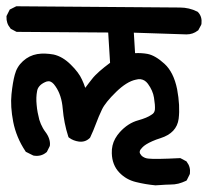

<svg xmlns="http://www.w3.org/2000/svg" viewBox="-31 -585 650 600"><path d="M454.1 -5.9Q423.3 -8.8 394 -16.1Q363.3 -23.4 341.8 -45.9Q330.6 -57.6 324.7 -72.8Q318.8 -87.9 318.4 -106Q317.9 -118.7 320.6 -130.1Q323.2 -141.6 329.1 -152.1Q335 -162.6 343.3 -171.9Q356 -186 370.4 -195.3Q384.8 -204.6 400.9 -209Q428.7 -216.8 441.9 -226.1Q447.8 -229.5 450.2 -233.6Q452.6 -237.8 453.1 -242.7Q454.1 -256.3 450.2 -279.8Q446.8 -301.8 431.2 -323.2Q426.3 -329.6 420.9 -333Q415.5 -336.4 408.7 -337.4Q401.9 -338.4 393.1 -335.9Q365.2 -330.1 332 -297.9Q297.9 -264.6 287.6 -242.7Q282.2 -231.4 277.6 -220.5Q272.9 -209.5 269 -198.7Q265.1 -188 260.5 -177.2Q255.9 -166.5 251 -155.8L250 -154.3L248.5 -152.8Q234.9 -140.1 215.3 -142.6Q198.2 -145 185.5 -154.3L183.1 -156.2L182.1 -159.2Q168.9 -200.2 165 -245.6Q161.6 -287.6 142.6 -314.9Q137.2 -323.2 131.8 -327.1Q126.5 -331.1 120.8 -331.1Q115.2 -331.1 109.4 -328.1Q98.1 -322.8 92.3 -315.9Q86.4 -309.1 85 -300.8Q81.1 -280.8 83.5 -257.3Q84.5 -245.1 86.7 -233.6Q88.9 -222.2 91.8 -210.9Q93.8 -204.1 96.7 -197.5Q99.6 -190.9 103 -184.8Q106.4 -178.7 110.8 -172.9Q118.7 -162.6 122.3 -151.9Q126 -141.1 125 -130.9L124.5 -128.9L124 -127.4L116.2 -111.8L115.2 -109.9L113.8 -108.9Q97.7 -95.2 74.7 -98.6L73.2 -99.1L71.8 -99.6L52.2 -109.4L49.8 -110.4L48.3 -112.8Q34.2 -133.8 24.7 -156.7Q15.1 -179.7 10.3 -204.1Q1 -252.4 4.9 -290.5Q8.8 -328.1 15.1 -351.1Q21.5 -376.5 40.8 -394Q60.1 -411.6 85.4 -416Q97.7 -418 110.4 -417.5Q123 -417 136.7 -414.6Q165 -408.2 190.4 -382.8Q215.3 -358.4 225.1 -336.4Q231 -324.2 235.4 -310.5Q240.7 -317.9 246.1 -324.7Q251.5 -331.5 256.8 -338.4Q261.2 -344.2 267.1 -350.1Q272.9 -356 280 -362.3Q287.1 -368.7 295.4 -375.2Q303.7 -381.8 313 -388.7L307.1 -483.4L23.4 -485.4H21L19 -486.3L4.4 -494.1L2.4 -495.1L1.5 -496.6Q-11.7 -512.2 -10.7 -532.7V-534.7L-9.8 -536.6L-2 -552.2L-0.5 -555.2L2.4 -556.6L18.1 -564.5L20 -565.4H22.5Q503.9 -561.5 530.8 -561.5Q560.1 -561.5 585.4 -548.8L586.9 -547.9L588.4 -546.4Q601.1 -532.7 598.6 -510.7L598.1 -508.8L597.7 -507.3L589.8 -492.7L588.9 -490.7L586.9 -489.3Q571.8 -477.5 551.8 -477.5L387.2 -482.9L391.1 -418.9Q411.6 -419.9 430.2 -416.5Q454.6 -411.6 482.9 -385.7Q511.7 -359.4 522.5 -306.2Q532.2 -254.4 527.3 -213.9Q521.5 -169.4 470.7 -153.3Q456.5 -148.9 445.1 -143.8Q433.6 -138.7 425.8 -133.8Q418 -128.9 413.6 -124Q406.7 -117.2 405.8 -112.1Q404.8 -106.9 408.2 -103Q409.2 -101.1 410.6 -99.4Q412.1 -97.7 414.1 -96.2Q416 -94.7 418 -93.8Q419.9 -92.8 422.1 -91.8Q424.3 -90.8 427 -90.3Q429.7 -89.8 432.6 -89.4Q453.6 -86.9 529.8 -90.8H532.7L534.7 -89.8L549.3 -82L551.3 -81.1L552.7 -79.1Q564.9 -63.5 562.5 -43L562 -41L561.5 -39.6L553.7 -23.9L552.2 -21L549.3 -19.5Q543.9 -17.1 538.3 -14.9Q532.7 -12.7 526.6 -11.2Q520.5 -9.8 514.4 -9Q508.3 -8.3 501.5 -8.3Q493.7 -8.3 486.1 -7.8Q478.5 -7.3 470.9 -6.8Q463.4 -6.3 456.1 -5.9H455.1Z"/></svg>

Font: NaikaiFont
Style: Bold
Weight: 700
Version: Version 1.89